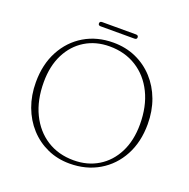

<svg xmlns="http://www.w3.org/2000/svg" viewBox="-142 -938 1074 1091"><g transform="rotate(20 395.0 -392.5)"><path d="M393.5 -714.5Q468 -714.5 530.2 -686.8Q592.5 -659 638.2 -609Q684 -559 709 -491.8Q734 -424.5 734 -345Q734 -237 690.2 -155.5Q646.5 -74 569.2 -28.5Q492 17 392 17Q319 17 257.5 -10.8Q196 -38.5 150.5 -88.5Q105 -138.5 80 -206Q55 -273.5 55 -353Q55 -461 98.5 -542.2Q142 -623.5 218.2 -669Q294.5 -714.5 393.5 -714.5ZM693 -329Q693 -437.5 653.5 -518Q614 -598.5 543.5 -642.8Q473 -687 380.5 -687Q297.5 -687 233.5 -648Q169.5 -609 133.2 -537.5Q97 -466 97 -368.5Q97 -259.5 136.2 -178.5Q175.5 -97.5 245.2 -53Q315 -8.5 407 -8.5Q491 -8.5 555.5 -47.8Q620 -87 656.5 -159Q693 -231 693 -329ZM277.5 -789Q277.5 -802 292.5 -802H496.5Q511.5 -802 511.5 -789Q511.5 -776.5 496.5 -776.5H292.5Q277.5 -776.5 277.5 -789Z"/></g></svg>

Font: Fraunces 9pt Thin
Style: Regular
Weight: 100
Version: Version 1.000;[b76b70a41]